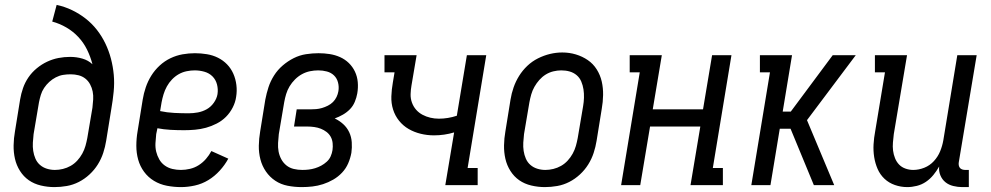

<svg xmlns="http://www.w3.org/2000/svg" viewBox="-20 -755 4040 783"><path d="M202 8Q174 8 146.5 1.5Q119 -5 97.5 -20Q76 -35 61.5 -58Q47 -81 41 -107.5Q35 -134 35.5 -162.5Q36 -191 41 -219L62 -349Q66 -373 74 -396Q82 -419 96 -439.5Q110 -460 130 -476.5Q150 -493 172.5 -503.5Q195 -514 218.5 -518.5Q242 -523 266 -523Q292 -523 316 -516Q340 -509 357 -493Q349 -524 335 -552.5Q321 -581 299.5 -604Q278 -627 250.5 -643Q223 -659 193 -667L211 -735Q244 -728 274 -713.5Q304 -699 329.5 -679Q355 -659 375 -633.5Q395 -608 409.5 -578Q424 -548 432.5 -515.5Q441 -483 444 -449.5Q447 -416 443.5 -380.5Q440 -345 434 -311L413 -181Q409 -156 401 -131.5Q393 -107 379 -84.5Q365 -62 345 -43.5Q325 -25 301.5 -13Q278 -1 252.5 3.5Q227 8 202 8ZM204 -62Q220 -62 236.5 -66Q253 -70 268 -78.5Q283 -87 295 -100Q307 -113 315.5 -128.5Q324 -144 328.5 -160Q333 -176 336 -192L357 -316Q359 -333 360 -349.5Q361 -366 358 -381.5Q355 -397 347.5 -411Q340 -425 328 -434.5Q316 -444 300.5 -448Q285 -452 268 -452Q252 -452 237 -449.5Q222 -447 207.5 -439.5Q193 -432 181 -421Q169 -410 160 -396.5Q151 -383 146.5 -368Q142 -353 139 -338L117 -208Q115 -191 114 -173.5Q113 -156 115.5 -139.5Q118 -123 124.5 -108Q131 -93 143 -82.5Q155 -72 171 -67Q187 -62 204 -62Z M718 8Q689 8 660.5 2.5Q632 -3 608 -17.5Q584 -32 567.5 -54.5Q551 -77 543.5 -104Q536 -131 536 -160.5Q536 -190 541 -219L562 -349Q566 -374 574.5 -399Q583 -424 597 -446.5Q611 -469 631 -487.5Q651 -506 675 -517.5Q699 -529 724.5 -533.5Q750 -538 775 -538Q799 -538 823.5 -534Q848 -530 869 -519.5Q890 -509 906 -492.5Q922 -476 931.5 -454.5Q941 -433 944 -408.5Q947 -384 943 -360Q940 -338 929 -316.5Q918 -295 901.5 -278.5Q885 -262 863.5 -251Q842 -240 820 -234Q798 -228 775.5 -226Q753 -224 731 -224Q703 -224 675.5 -225.5Q648 -227 622 -232L617 -208Q615 -190 614 -171.5Q613 -153 617 -136.5Q621 -120 629.5 -105Q638 -90 652 -80Q666 -70 683 -66Q700 -62 718 -62Q736 -62 755 -66.5Q774 -71 790.5 -81.5Q807 -92 820 -107Q833 -122 842 -139L911 -108Q897 -82 876 -59Q855 -36 829.5 -20.5Q804 -5 775 1.5Q746 8 718 8ZM749 -293Q749 -293 749 -293Q749 -293 750 -293Q768 -293 787 -296.5Q806 -300 823 -309.5Q840 -319 852 -336Q864 -353 867 -371Q870 -391 865 -410.5Q860 -430 846.5 -443.5Q833 -457 813.5 -462.5Q794 -468 774 -468Q758 -468 741 -464.5Q724 -461 709 -452.5Q694 -444 681.5 -431Q669 -418 660.5 -402.5Q652 -387 647 -370.5Q642 -354 639 -338L633 -302Q661 -296 690.5 -294.5Q720 -293 749 -293Z M1211 8Q1181 8 1153 2.5Q1125 -3 1102.5 -18Q1080 -33 1064.5 -55.5Q1049 -78 1042 -105Q1035 -132 1035.5 -161Q1036 -190 1041 -219L1062 -349Q1067 -375 1075 -399.5Q1083 -424 1097.5 -447Q1112 -470 1133 -488Q1154 -506 1178 -518Q1202 -530 1228 -534Q1254 -538 1279 -538Q1302 -538 1324.5 -534.5Q1347 -531 1367 -522Q1387 -513 1402.5 -498Q1418 -483 1427.5 -463Q1437 -443 1439 -420Q1441 -397 1437 -374Q1434 -357 1427 -340Q1420 -323 1407.5 -310Q1395 -297 1378.5 -287.5Q1362 -278 1345 -272Q1364 -263 1379.5 -249Q1395 -235 1404 -216Q1413 -197 1414.5 -175Q1416 -153 1413 -132Q1409 -110 1400 -89Q1391 -68 1375 -51Q1359 -34 1339 -22.5Q1319 -11 1297.5 -4Q1276 3 1254 5.5Q1232 8 1211 8ZM1213 -62Q1226 -62 1239 -63.5Q1252 -65 1265 -69Q1278 -73 1290 -79.5Q1302 -86 1312.5 -95.5Q1323 -105 1328.5 -117.5Q1334 -130 1336 -143Q1338 -157 1336.5 -171.5Q1335 -186 1328.5 -197.5Q1322 -209 1311.5 -217Q1301 -225 1288.5 -230Q1276 -235 1261.5 -237Q1247 -239 1233 -239H1179L1190 -309H1245Q1257 -309 1269 -310Q1281 -311 1293 -314.5Q1305 -318 1317 -324Q1329 -330 1338 -339Q1347 -348 1352.5 -359.5Q1358 -371 1360 -383Q1363 -401 1358.5 -418.5Q1354 -436 1342 -447.5Q1330 -459 1313 -463.5Q1296 -468 1278 -468Q1261 -468 1244 -464.5Q1227 -461 1211.5 -452.5Q1196 -444 1183 -431Q1170 -418 1161 -403Q1152 -388 1147 -371.5Q1142 -355 1139 -338L1117 -208Q1115 -190 1114 -172Q1113 -154 1116 -137.5Q1119 -121 1127 -106Q1135 -91 1148 -80.5Q1161 -70 1178 -66Q1195 -62 1213 -62Z M1796 0 1832 -215Q1812 -209 1791.5 -206Q1771 -203 1750 -203Q1722 -203 1695.5 -209.5Q1669 -216 1646.5 -229Q1624 -242 1607.5 -262.5Q1591 -283 1583 -308.5Q1575 -334 1576 -362Q1577 -390 1582 -418L1589 -460H1548V-530H1679L1658 -406Q1655 -389 1654.5 -371Q1654 -353 1660 -336.5Q1666 -320 1677 -307.5Q1688 -295 1703 -287Q1718 -279 1735 -275Q1752 -271 1770 -271Q1788 -271 1806.5 -274Q1825 -277 1843 -283L1884 -530H1963L1887 -70H1928V0Z M2202 8Q2174 8 2146.5 1.5Q2119 -5 2097.5 -20Q2076 -35 2061.5 -58Q2047 -81 2041 -107.5Q2035 -134 2035.5 -162.5Q2036 -191 2041 -219L2062 -349Q2066 -374 2074.5 -398.5Q2083 -423 2097 -445.5Q2111 -468 2130.5 -486.5Q2150 -505 2174 -517Q2198 -529 2223 -535Q2248 -541 2273 -541Q2302 -541 2328.5 -533Q2355 -525 2377 -510Q2399 -495 2413.5 -472Q2428 -449 2434 -422.5Q2440 -396 2439.5 -367.5Q2439 -339 2434 -311L2413 -181Q2409 -156 2401 -131.5Q2393 -107 2379 -84.5Q2365 -62 2345 -43.5Q2325 -25 2301.5 -13Q2278 -1 2252.5 3.5Q2227 8 2202 8ZM2204 -62Q2220 -62 2236.5 -66Q2253 -70 2268 -78.5Q2283 -87 2295 -100Q2307 -113 2315.5 -128.5Q2324 -144 2328.5 -160Q2333 -176 2336 -192L2358 -322Q2361 -339 2361.5 -356.5Q2362 -374 2359.5 -390.5Q2357 -407 2350.5 -422.5Q2344 -438 2331.5 -448.5Q2319 -459 2303 -463.5Q2287 -468 2269 -468Q2253 -468 2236.5 -464Q2220 -460 2205.5 -451Q2191 -442 2179.5 -429Q2168 -416 2159.5 -401Q2151 -386 2146.5 -370Q2142 -354 2139 -338L2117 -208Q2115 -191 2114 -173.5Q2113 -156 2115.5 -139.5Q2118 -123 2124.5 -108Q2131 -93 2143 -82.5Q2155 -72 2171 -67Q2187 -62 2204 -62Z M2513 0 2589 -460H2548V-530H2679L2642 -309H2847L2884 -530H2963L2887 -70H2928V0H2796L2836 -239H2631L2591 0Z M3044 0 3120 -460H3079V-530H3210L3172 -300H3205L3376 -530H3470L3271 -265L3382 0H3299L3204 -230H3160L3122 0Z M3680 8Q3654 8 3629.5 -0.5Q3605 -9 3587 -26Q3569 -43 3559 -66Q3549 -89 3545 -114.5Q3541 -140 3542.5 -166.5Q3544 -193 3549 -219L3589 -460H3548V-530H3679L3625 -208Q3623 -191 3621.5 -174Q3620 -157 3622 -141Q3624 -125 3630 -110Q3636 -95 3646.5 -84Q3657 -73 3672.5 -67.5Q3688 -62 3704 -62Q3727 -62 3749.5 -71Q3772 -80 3788.5 -98Q3805 -116 3814 -138Q3823 -160 3827 -183L3884 -530H3963L3890 -93Q3889 -87 3890 -81Q3891 -75 3894.5 -70.5Q3898 -66 3904 -64Q3910 -62 3916 -62H3931V8H3904Q3886 8 3867.5 3.5Q3849 -1 3835.5 -12Q3822 -23 3815 -40Q3808 -57 3810 -76Q3800 -58 3786.5 -41.5Q3773 -25 3756 -13.5Q3739 -2 3719 3Q3699 8 3680 8Z"/></svg>

Font: Iosevka Slab
Style: Italic
Weight: 400
Italic angle: -9°
Monospace: yes
Designer: Belleve Invis
Foundry: Belleve Invis
Version: Version 11.1.0; ttfautohint (v1.8.3)